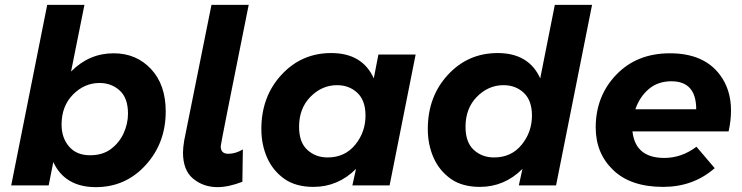

<svg xmlns="http://www.w3.org/2000/svg" viewBox="-20 -762 3050 789"><path d="M374 7Q247 7 199 -96L180 0H26L174 -742H327L272 -468Q346 -543 447 -543Q540 -543 600.5 -478.5Q661 -414 661 -304Q661 -174 578.5 -83.5Q496 7 374 7ZM350 -124Q401 -124 435 -149Q470.5 -175.5 488.2 -214.8Q506 -254 506 -295Q506 -359 472 -390Q438 -421 389 -421Q327 -421 280 -373.5Q233 -326 233 -250Q233 -195.5 263.8 -159.8Q294.5 -124 350 -124Z M874 7Q816 7 774 -27.5Q732 -62 732 -135Q732 -155 737 -185L849 -742H1002Q887 -171 887 -161Q887 -130 918 -130Q948 -130 978 -148L976 -15Q919 7 874 7Z M1268 6Q1196.5 6 1150 -26Q1101.5 -60 1077.8 -113.8Q1054 -167.5 1054 -232Q1054 -365 1136.5 -454.5Q1219 -544 1341 -544Q1469 -544 1516 -440L1535 -538H1688L1581 0H1428L1443 -68Q1369 6 1268 6ZM1326 -115Q1397 -115 1439.5 -167Q1482 -219 1482 -287Q1482 -349 1448.5 -380.5Q1415 -412 1365 -412Q1303 -412 1256 -364.5Q1209 -317 1209 -241Q1209 -177 1243 -146Q1277 -115 1326 -115Z M1952 6Q1880.5 6 1834 -26Q1785.5 -60 1761.8 -113.8Q1738 -167.5 1738 -232Q1738 -365 1820.5 -454.5Q1903 -544 2025 -544Q2153 -544 2200 -440L2260 -742H2413L2265 0H2112L2127 -68Q2053 6 1952 6ZM2010 -115Q2081 -115 2123.5 -167Q2166 -219 2166 -287Q2166 -349 2132.5 -380.5Q2099 -412 2049 -412Q1987 -412 1940 -364.5Q1893 -317 1893 -241Q1893 -177 1927 -146Q1961 -115 2010 -115Z M2705 6Q2572 6 2500 -63Q2428 -132 2428 -238Q2428 -367 2512.5 -455Q2597 -543 2733 -543Q2872 -543 2938 -455Q2984 -394 2984 -308Q2984 -266 2974 -222H2579Q2591 -113 2710 -113Q2781 -113 2842 -159L2917 -71Q2829 6 2705 6ZM2841 -313Q2841 -428 2739 -428Q2683.5 -428 2646 -396Q2608.5 -364 2591 -313Z"/></svg>

Font: Argentum Sans SemiBold
Style: Italic
Weight: 600
Italic angle: -11°
Designer: Julieta Ulanovsky (font), Cristiano Sobral (main changes and remaster)
Foundry: Julieta Ulanovsky (font), Cristiano Sobral (main changes and remaster)
Version: Version 2.007;June 15, 2022;FontCreator 14.0.0.2814 64-bit; 